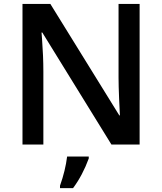

<svg xmlns="http://www.w3.org/2000/svg" viewBox="-20 -734 823 975"><path d="M689 0H545.9L194.8 -568.8H190.9L193.4 -537.1Q200.2 -446.3 200.2 -371.1V0H94.2V-713.9H235.8L585.9 -147.9H588.9Q587.9 -159.2 585 -229.5Q582 -299.8 582 -339.8V-713.9H689ZM430.7 61V70.8Q399.4 156.2 351.1 221.2H284.7V209Q312 132.3 320.8 61Z"/></svg>

Font: OpenSans-Semibold
Style: Regular
Weight: 600
Foundry: Ascender Corporation
Version: Version 1.10